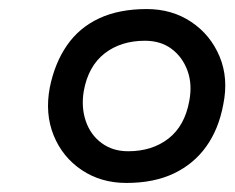

<svg xmlns="http://www.w3.org/2000/svg" viewBox="-20 -730 518 424"><path d="M259 -326Q203 -326 160.5 -354.5Q118 -383 98.5 -431Q79 -479 90 -537Q101 -591 128 -630Q155 -669 199 -689.5Q243 -710 304 -710Q360 -710 402.5 -681.5Q445 -653 465 -605Q485 -557 473 -499Q463 -445 435.5 -406.5Q408 -368 364 -347Q320 -326 259 -326ZM263 -396Q316 -396 352 -424Q388 -452 398 -507Q405 -544 394 -574Q383 -604 359 -622Q335 -640 300 -640Q247 -640 211 -612Q175 -584 165 -529Q159 -493 169.5 -462.5Q180 -432 204.5 -414Q229 -396 263 -396Z"/></svg>

Font: REM Medium Medium
Style: Italic
Weight: 500
Italic angle: -11°
Version: Version 1.005;gftools[0.9.28]